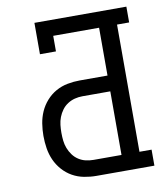

<svg xmlns="http://www.w3.org/2000/svg" viewBox="-82 -805 765 874"><g transform="rotate(-10 300.0 -367.5)"><path d="M293 0Q265 0 236.5 -5.5Q208 -11 183 -25Q158 -39 138.5 -61Q119 -83 107.5 -109Q96 -135 91.5 -163.5Q87 -192 87 -221Q87 -249 91.5 -277.5Q96 -306 107.5 -332Q119 -358 138.5 -380Q158 -402 183 -416Q208 -430 236.5 -435.5Q265 -441 293 -441H422V-662H210V-590H136V-735H561V-662H505V-74H561V0ZM293 -74H422V-368H293Q275 -368 257.5 -363.5Q240 -359 224.5 -349Q209 -339 198 -324Q187 -309 180.5 -292Q174 -275 172 -257Q170 -239 170 -221Q170 -202 172 -184Q174 -166 180.5 -149Q187 -132 198 -117Q209 -102 224.5 -92Q240 -82 257.5 -78Q275 -74 293 -74Z"/></g></svg>

Font: Iosevka HT Extended
Style: Regular
Weight: 400
Width: 7
Monospace: yes
Designer: Belleve Invis
Foundry: Belleve Invis
Version: Version 32.3.0; ttfautohint (v1.8.4)